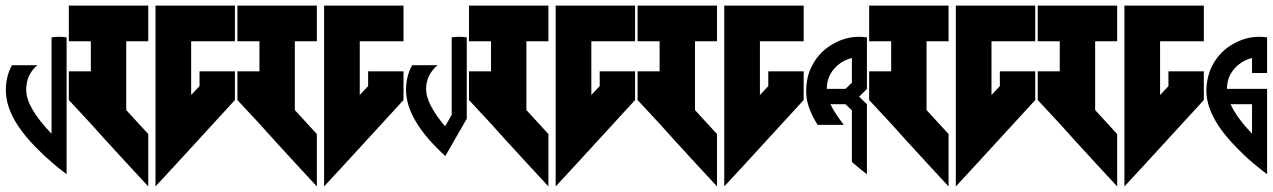

<svg xmlns="http://www.w3.org/2000/svg" viewBox="-20 -717 4567 689"><path d="M23 -483C8 -456 1 -426 1 -393C1 -329 37 -261 109 -188C129 -168 143 -154 152 -147C160 -140 166 -134 171 -130C188 -116 200 -106 207 -101C214 -96 218 -93 219 -92V-583C210 -584 201 -585 192 -585C183 -585 174 -584 165 -583V-237C104 -300 74 -353 74 -394C74 -431 87 -460 114 -483Z M227 -697V-569H306V-461H227V-358L306 -273L315 -263L360 -213L438 -128L512 -48V-236L433 -322V-569H512V-697ZM538 -697V-569V-236V-48L612 -128L823 -358V-461H696V-408L666 -376V-569H823V-697H666Z M832 -697V-569H911V-461H832V-358L911 -273L920 -263L965 -213L1043 -128L1117 -48V-236L1038 -322V-569H1117V-697ZM1143 -697V-569V-236V-48L1217 -128L1428 -358V-461H1301V-408L1271 -376V-569H1428V-697H1271Z M1459 -483C1444 -456 1437 -426 1437 -393C1438 -320 1485 -242 1578 -157L1655 -291V-583C1646 -584 1637 -585 1628 -585C1619 -585 1610 -584 1601 -583V-305L1589 -284C1584 -275 1580 -268 1577 -264C1532 -317 1509 -362 1509 -397C1509 -431 1523 -460 1550 -483Z M1663 -697V-569H1742V-461H1663V-358L1742 -273L1751 -263L1796 -213L1874 -128L1948 -48V-236L1869 -322V-569H1948V-697ZM1974 -697V-569V-236V-48L2048 -128L2259 -358V-461H2132V-408L2102 -376V-569H2259V-697H2102Z M2268 -697V-569H2347V-461H2268V-358L2347 -273L2356 -263L2401 -213L2479 -128L2553 -48V-236L2474 -322V-569H2553V-697ZM2579 -697V-569V-236V-48L2653 -128L2864 -358V-461H2737V-408L2707 -376V-569H2864V-697H2707Z M3037 -509V-420L3014 -398H2947C2947 -432 2960 -460 2986 -483C3001 -496 3018 -504 3037 -509ZM3091 -583C3082 -584 3072 -585 3063 -585C3034 -585 3005 -578 2978 -564C2942 -546 2914 -519 2895 -483C2880 -456 2873 -424 2873 -388C2873 -351 2887 -312 2914 -269H3008C2987 -296 2971 -320 2960 -343H3014L3037 -321V-136C3058 -118 3072 -106 3079 -101C3086 -96 3090 -93 3091 -92V-343L3063 -370L3091 -398Z M3099 -697V-569H3178V-461H3099V-358L3178 -273L3187 -263L3232 -213L3310 -128L3384 -48V-236L3305 -322V-569H3384V-697ZM3410 -697V-569V-236V-48L3484 -128L3695 -358V-461H3568V-408L3538 -376V-569H3695V-697H3538Z M3704 -697V-569H3783V-461H3704V-358L3783 -273L3792 -263L3837 -213L3915 -128L3989 -48V-236L3910 -322V-569H3989V-697ZM4015 -697V-569V-236V-48L4089 -128L4300 -358V-461H4173V-408L4143 -376V-569H4300V-697H4143Z M4396 -343H4473V-237C4437 -275 4411 -310 4396 -343ZM4527 -583C4518 -584 4508 -585 4499 -585C4470 -585 4441 -578 4414 -564C4378 -546 4350 -519 4331 -483C4317 -456 4310 -426 4309 -393C4309 -329 4345 -261 4417 -188C4437 -168 4451 -154 4459 -147C4468 -140 4474 -134 4479 -130C4496 -116 4508 -106 4515 -101C4522 -96 4526 -93 4527 -92V-398H4473H4383C4383 -432 4396 -460 4422 -483C4437 -496 4454 -504 4473 -509V-455H4527Z"/></svg>

Font: ABC-Love-Monogram
Style: Regular
Weight: 400
Designer: Sadat Fauzi
Foundry: Intuisi Creative
Version: Version 001.000